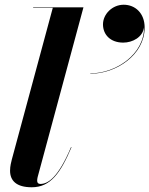

<svg xmlns="http://www.w3.org/2000/svg" viewBox="-20 -781 631 811"><path d="M415 -678C415 -635 446 -601 500.5 -601C539.5 -601 583 -623.5 588.5 -666C590 -552 469.5 -471 361.5 -471V-469.5C471.5 -469.5 591 -550 591 -664.5C591 -725.5 551 -761 502.5 -761C454.5 -761 415 -721.5 415 -678ZM282 -159 280 -159.5C226 -31.5 183 -4 150.5 -4C141 -4 137 -9.5 137 -17.5C137 -22 137.5 -27 139 -33L332.5 -750H120V-748H203L30 -107.5C27.5 -97.5 22.5 -79.5 22.5 -60C22.5 -17.5 49.5 10 114 10C193 10 235 -49 282 -159Z"/></svg>

Font: Bodoni* 96pt
Style: Bold Italic
Weight: 700
Italic angle: -13°
Version: Version 2.3